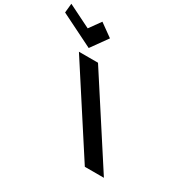

<svg xmlns="http://www.w3.org/2000/svg" viewBox="-864 -1393 1651 1638"><g transform="rotate(30 -38.5 -573.5)"><path d="M-619.9 -1147 -629 -1056 -303.1 -894 -187 -1056 -313.9 -1147 -394.4 -1035ZM-171.4 -825H-359.4L175 0H363Z"/></g></svg>

Font: Hussar
Style: BdOpOblSeven
Weight: 700
Foundry: Cannot Into Space Fonts
Version: Version 2.00